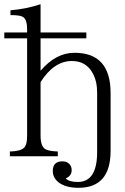

<svg xmlns="http://www.w3.org/2000/svg" viewBox="-20 -753 594 913"><path d="M108.9 -570.8H0.5V-598.6H108.9V-614.3Q108.9 -663.6 85.9 -674.3Q70.3 -681.2 29.8 -681.2V-704.1Q103.5 -710 172.9 -732.9V-598.6H390.6V-570.8H172.9V-416.5Q245.6 -502 334.5 -502Q505.9 -502 505.9 -310.5V-35.6Q505.9 140.1 353 140.1Q292.5 140.1 258.8 114.3Q231 92.8 231 60.1Q231 14.2 276.9 14.2Q297.9 14.2 310.1 27.3Q320.8 38.6 320.8 56.2Q320.8 83.5 292.5 95.2Q308.6 112.3 349.6 112.3Q441.9 112.3 441.9 -29.8V-312.5Q441.9 -367.2 420.9 -404.8Q389.6 -462.9 321.8 -462.9Q236.8 -462.9 172.9 -362.8V-107.9Q172.9 -54.2 198.7 -42Q215.3 -34.2 254.9 -32.7V-9.8H26.9V-32.7Q85.9 -34.2 98.6 -55.7Q108.9 -69.8 108.9 -107.9Z"/></svg>

Font: I.MingCP
Style: Regular
Weight: 400
Designer: I.Font Project
Version: Version 8.000; Sep 06, 2022